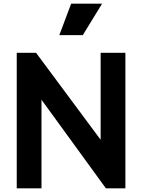

<svg xmlns="http://www.w3.org/2000/svg" viewBox="-20 -1035 781 1055"><path d="M72 0H208V-487L562 0H669V-745H533V-267L178 -745H72ZM306 -842H435L541 -1015H371Z"/></svg>

Font: Mluvka
Style: Bold
Weight: 700
Designer: Modified by Jiří Krblich, Original typeface by Gumpita Rahayu
Foundry: Gumpita Rahayu & Jiří Krblich
Version: Version 2.000;Glyphs 3.1.1 (3134)